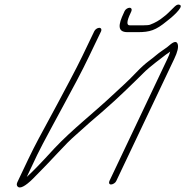

<svg xmlns="http://www.w3.org/2000/svg" viewBox="-20 -812 813 842"><path d="M526.2 -763 522.7 -755C498.9 -705 493.2 -671 539.2 -671H584.2C637.2 -671 662.7 -679 711.3 -719C730.8 -733 785.9 -781 769.8 -790C763 -794 755.4 -792 746.9 -784C724.9 -762 708.9 -746 697.3 -738C679.6 -723 660.1 -712 638.6 -704C634 -702 624.6 -701 609.6 -701H548.6C534.6 -701 535.3 -719 552.7 -755L556.2 -763C559.8 -771 556 -778 548 -778C540 -778 529.8 -771 526.2 -763ZM393.4 -675 340.6 -565C314.3 -510 258.7 -407 231.6 -356L149.5 -204C134.6 -176 118.8 -145 104 -114L56.1 -13C52.6 -5 52.7 1 57.1 6C66.6 17 90.1 6 125.2 -29C167.8 -72 203.5 -109 233.9 -142C264.3 -175 289.2 -200 311.2 -219L373.9 -275C393.3 -292 413.7 -309 433.1 -326C496.5 -381 558.8 -442 618.4 -501C631.5 -514 694 -563 708.2 -573C715.8 -578 722 -582 726.3 -586C724.4 -577 720 -566 714.2 -554L459.7 -18C456.2 -10 458.9 -3 466.9 -3C474.9 -3 486.2 -10 489.7 -18L744.2 -554C758.6 -584 763.3 -605 759.4 -618C755.5 -631 745.5 -631 729.7 -619C718.6 -609 706.7 -600 694.2 -592C664.9 -572 663.3 -567 632 -544C616.2 -532 598.1 -516 577.2 -494C535.3 -450 515.2 -434 473.9 -395C389.9 -316 297.5 -245 219.2 -162C161 -98 119.7 -56 97.4 -36L142.7 -132C166.2 -181 236.7 -309 261.2 -355C292.3 -412 340.4 -501 370.6 -565L423.4 -675C427 -683 423.2 -690 415.2 -690C407.2 -690 397 -683 393.4 -675Z"/></svg>

Font: MewTooHand
Style: UltIta
Weight: 400
Designer: Mew Too, Robert Jablonski
Version: Version 0.77